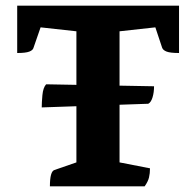

<svg xmlns="http://www.w3.org/2000/svg" viewBox="-20 -661 695 681"><path d="M157 0Q157 -53 173 -58L251 -85V-550L124 -564L99 -492Q97 -483 84 -478Q71 -473 41 -473V-641H615V-473Q584 -473 571 -478Q558 -483 555 -492L531 -564L404 -550V-85L512 -64Q512 -46 508.5 -31.5Q505 -17 493 0ZM128 -280Q128 -297 130.4 -323.5Q132.8 -350 143.6 -362L526.4 -355Q526.4 -333 521 -315.5Q515.6 -298 506 -293Z"/></svg>

Font: Petrona ExtraBold
Style: Regular
Weight: 800
Designer: Ringo R. Seeber
Foundry: Ringo R. Seeber
Version: Version 2.001; ttfautohint (v1.8.3)